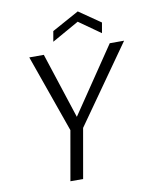

<svg xmlns="http://www.w3.org/2000/svg" viewBox="-97 -971 817 1041"><g transform="rotate(-10 312.0 -450.0)"><path d="M205 0 253 -273 102 -700H182L300 -338L545 -700H624L323 -273L275 0ZM245 -761 255 -818 404 -900 523 -818 513 -761 394 -845Z"/></g></svg>

Font: DM Sans Light
Style: Italic
Weight: 300
Italic angle: -10°
Designer: Colophon Foundry, Jonny Pinhorn
Foundry: Colophon Foundry
Version: Version 4.004;gftools[0.9.30]